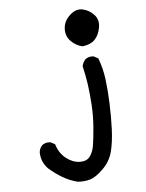

<svg xmlns="http://www.w3.org/2000/svg" viewBox="-52 -618 603 791"><g transform="rotate(-5 250.0 -222.5)"><path d="M238 131Q205 123 175.5 105.5Q146 88 119 64Q92 35 92 -4Q94 -20 104 -31Q117 -43 139 -41L158 -31Q169 6 196 27.5Q223 49 252 50Q281 51 294.5 33.5Q308 16 312.5 -10.5Q317 -37 321 -84.5Q325 -132 322 -180Q319 -228 313.5 -266Q308 -304 299 -341Q302 -356 312 -368Q325 -380 347 -378L366 -368Q382 -327 388 -281Q394 -235 396 -179.5Q398 -124 396 -72Q394 -20 384 19.5Q374 59 343.5 89Q313 119 289.5 126Q266 133 238 131ZM306 -423Q279 -429 258.5 -449.5Q238 -470 239 -501Q240 -532 265.5 -556Q291 -580 318.5 -574.5Q346 -569 366 -547.5Q386 -526 380 -494Q374 -462 356.5 -444.5Q339 -427 306 -423Z"/></g></svg>

Font: Kosefont JP
Style: Regular
Weight: 400
Designer: Nozomi Seto 瀬戸のぞみ
Version: Version 3.00;June 19, 2020